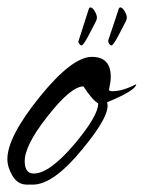

<svg xmlns="http://www.w3.org/2000/svg" viewBox="-30 -498 389 520"><path d="M43 2Q18 2 4 -21.5Q-10 -45 -10 -67Q-10 -127 77 -235Q165 -344 219 -344Q270 -344 270 -290Q270 -282 268.5 -273Q267 -264 265 -254Q267 -251 275 -251Q302 -251 339 -270Q338 -253 260 -221Q271 -188 194 -95Q115 2 59 2ZM61 -28Q104 -28 171 -107Q236 -184 236 -218Q220 -227 196 -264Q162 -264 98 -182Q35 -102 37 -59Q38 -28 61 -28ZM272 -375Q268 -375 265 -381Q263 -384 263 -388L290 -469Q292 -478 296 -478Q302 -478 309 -465Q315 -454 313 -446Q312 -442 306.5 -432Q301 -422 293 -406Q277 -375 272 -375ZM191 -375Q187 -375 184 -381Q181 -385 183 -388L209 -469Q211 -478 215 -478Q221 -478 228 -465Q234 -454 232 -446Q231 -442 225.5 -432Q220 -422 212 -406Q196 -375 191 -375Z"/></svg>

Font: Alex Brush
Style: Regular
Weight: 400
Designer: Robert E. Leuschke
Foundry: Robert E. Leuschke
Version: Version 1.111; ttfautohint (v1.8.4.7-5d5b)